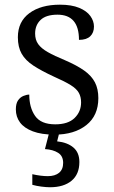

<svg xmlns="http://www.w3.org/2000/svg" viewBox="-20 -565 486 820"><path d="M213 10Q157.3 10 120.3 -4Q83.3 -18 65.5 -42Q47.7 -66 47.7 -97.7Q47.7 -122.7 57 -136.2Q66.3 -149.7 80 -155.3Q93.7 -161 105 -161Q105 -105.7 130 -69.8Q155 -34 216 -34Q270.7 -34 298.5 -61Q326.3 -88 326.3 -127.7Q326.3 -151 316.8 -168.3Q307.3 -185.7 282 -201.5Q256.7 -217.3 210.3 -237.7Q157 -262.3 122.8 -284.7Q88.7 -307 72.5 -335.5Q56.3 -364 56.3 -406Q56.3 -472.3 105.3 -508.7Q154.3 -545 236 -545Q285.7 -545 318.2 -531.5Q350.7 -518 366 -496.5Q381.3 -475 381.3 -451.7Q381.3 -425.3 365.3 -410Q349.3 -394.7 317.3 -394.7Q317.3 -448.7 294.3 -475.5Q271.3 -502.3 225.7 -502.3Q177 -502.3 153.5 -480Q130 -457.7 130 -421.7Q130 -394.7 143.2 -376.5Q156.3 -358.3 184 -342.5Q211.7 -326.7 257.7 -307.7Q308 -286 339.5 -263.7Q371 -241.3 385.5 -213.2Q400 -185 400 -146Q400 -71.3 348.7 -30.7Q297.3 10 213 10ZM193.7 234.7Q178 234.7 157 232Q136 229.3 118 224.3V179Q136 183 153 185.2Q170 187.3 184.3 187.3Q214.7 187.3 232.2 173Q249.7 158.7 249.7 130.7Q249.7 101.3 228.3 87.7Q207 74 172 71.7L192.7 -9H236L224 38.7Q268 43.3 293.5 65Q319 86.7 319 127Q319 179.3 285.5 207Q252 234.7 193.7 234.7Z"/></svg>

Font: Noto Serif Hentaigana ExtraLight
Style: Regular
Weight: 200
Designer: Kazuhiro Yamada
Foundry: nipponia
Version: Version 1.000